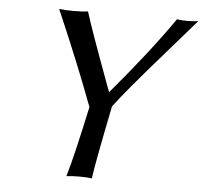

<svg xmlns="http://www.w3.org/2000/svg" viewBox="-49 -699 799 753"><g transform="rotate(5 351.0 -322.5)"><path d="M393.6 -285.2Q346.7 -53.7 339.4 2.9Q321.8 0 290 0Q258.3 0 239.3 2.9Q262.7 -74.7 305.7 -274.9Q248 -429.7 163.6 -625.5Q157.7 -639.6 153.8 -647.9Q179.2 -645 210 -645Q241.7 -645 267.6 -647.9Q286.6 -584.5 368.2 -364.3Q373 -351.1 377.4 -339.8Q526.9 -516.1 617.7 -647.9Q635.3 -645 659.2 -645Q682.1 -645 701.7 -647.9Q660.2 -600.1 591.3 -521Q436.5 -344.2 393.6 -285.2Z"/></g></svg>

Font: Linux Biolinum Slanted O
Style: Slanted
Weight: 400
Designer: Philipp H. Poll
Foundry: Philipp H. Poll
Version: Version 1.0.4